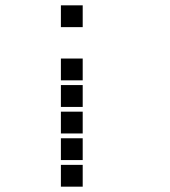

<svg xmlns="http://www.w3.org/2000/svg" viewBox="-20 -711 640 722"><path d="M210 -691Q209 -691 209 -691Q209 -691 209 -690V-610Q209 -609 209 -609Q209 -609 210 -609H290Q291 -609 291 -609Q291 -609 291 -610V-690Q291 -691 291 -691Q291 -691 290 -691ZM210 -491Q209 -491 209 -491Q209 -491 209 -490V-410Q209 -409 209 -409Q209 -409 210 -409H290Q291 -409 291 -409Q291 -409 291 -410V-490Q291 -491 291 -491Q291 -491 290 -491ZM210 -391Q209 -391 209 -391Q209 -391 209 -390V-310Q209 -309 209 -309Q209 -309 210 -309H290Q291 -309 291 -309Q291 -309 291 -310V-390Q291 -391 291 -391Q291 -391 290 -391ZM210 -291Q209 -291 209 -291Q209 -291 209 -290V-210Q209 -209 209 -209Q209 -209 210 -209H290Q291 -209 291 -209Q291 -209 291 -210V-290Q291 -291 291 -291Q291 -291 290 -291ZM210 -191Q209 -191 209 -191Q209 -191 209 -190V-110Q209 -109 209 -109Q209 -109 210 -109H290Q291 -109 291 -109Q291 -109 291 -110V-190Q291 -191 291 -191Q291 -191 290 -191ZM210 -91Q209 -91 209 -91Q209 -91 209 -90V-10Q209 -9 209 -9Q209 -9 210 -9H290Q291 -9 291 -9Q291 -9 291 -10V-90Q291 -91 291 -91Q291 -91 290 -91Z"/></svg>

Font: Doto Black ExtraBold
Style: Regular
Weight: 800
Monospace: yes
Version: Version 1.000